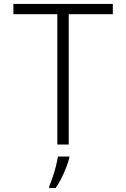

<svg xmlns="http://www.w3.org/2000/svg" viewBox="-20 -734 640 975"><path d="M271 0V-662H48V-714H553V-662H329V0ZM230 212Q237 196 246.5 168.5Q256 141 263.5 111.5Q271 82 274 61H332V67Q324 100 305 143.5Q286 187 262 221H230Z"/></svg>

Font: Noto Sans Mono Light
Style: Regular
Weight: 300
Designer: Monotype Design Team
Foundry: Monotype Imaging Inc.
Version: Version 2.014; ttfautohint (v1.8.4.7-5d5b)